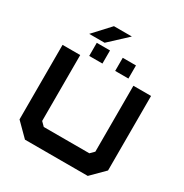

<svg xmlns="http://www.w3.org/2000/svg" viewBox="-219 -1161 1276 1332"><g transform="rotate(30 419.5 -495.0)"><path d="M168 0 65 -103V-700H206.5V-172L237 -141.5H602L632.5 -172V-700H774V-103L671 0ZM471.5 -726V-831H577.5V-726ZM263.5 -726V-831H369.5V-726ZM187 -858.5 309 -990.5H452.5L310.5 -858.5Z"/></g></svg>

Font: Tourney Expanded Black
Style: Regular
Weight: 900
Width: 7
Designer: Tyler Finck
Foundry: Etcetera Type Co
Version: Version 1.010; ttfautohint (v1.8.3)